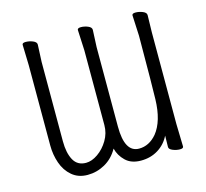

<svg xmlns="http://www.w3.org/2000/svg" viewBox="-104 -825 1023 954"><g transform="rotate(-15 408.0 -348.0)"><path d="M727 -3Q727 7 709 7Q691 7 672.5 -0.5Q654 -8 654 -19.5Q654 -31 654.5 -44.5Q655 -58 655 -78Q635 -37 596.5 -13Q558 11 508 11Q458 11 429 -17Q400 -45 391 -82Q365 -36 323 -12.5Q281 11 233.5 11Q186 11 153.5 -16.5Q121 -44 106 -87.5Q91 -131 91 -178V-591L88 -697Q88 -707 106 -707Q124 -707 142.5 -699.5Q161 -692 161 -679L157 -591V-182Q157 -122 177 -85.5Q197 -49 241 -49Q271 -49 302.5 -71Q334 -93 355.5 -129Q377 -165 377 -207V-591L372 -697Q372 -707 390 -707Q408 -707 426 -699.5Q444 -692 444 -679L440 -591V-182Q440 -49 514 -49Q566 -49 605 -95Q652 -153 655 -265Q657 -319 658 -591L653 -697Q653 -707 671 -707Q689 -707 707.5 -699.5Q726 -692 726 -679L724 -591V-119Z"/></g></svg>

Font: LXGW WenKai TC
Style: Regular
Weight: 400
Designer: LXGW / Fontworks Inc.
Foundry: LXGW / Fontworks Inc.
Version: Version 1.330